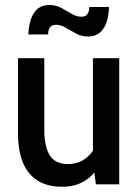

<svg xmlns="http://www.w3.org/2000/svg" viewBox="-20 -722 544 752"><path d="M224 9.5Q164.5 9.5 126 -15.5Q87.5 -40.5 69 -87.2Q50.5 -134 50.5 -199.5V-494H153.5V-213.5Q153.5 -148 174.8 -113.8Q196 -79.5 246 -79.5Q285 -79.5 314.5 -101Q344 -122.5 360 -163L344 -103.5V-494H447V0H355.5L345 -84.5L368 -73.5Q347.5 -35.5 310.8 -13Q274 9.5 224 9.5ZM325 -579Q299 -579 277.8 -590.5Q256.5 -602 237.5 -613.5Q218.5 -625 199 -625Q168.5 -625 168.5 -587H91Q93.5 -643 114 -672.8Q134.5 -702.5 173 -702.5Q199 -702.5 220.2 -691Q241.5 -679.5 260.5 -668Q279.5 -656.5 299 -656.5Q329.5 -656.5 329.5 -694.5H407Q405 -638.5 384.2 -608.8Q363.5 -579 325 -579Z"/></svg>

Font: Cabin SemiCondensedMedium
Style: Regular
Weight: 500
Width: 4
Designer: Pablo Impallari
Foundry: Pablo Impallari. http://www.impallari.com Igino Marini. http://www.ikern.com
Version: Version 3.001